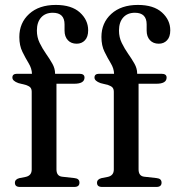

<svg xmlns="http://www.w3.org/2000/svg" viewBox="-20 -740 694 760"><path d="M203.5 -69.5Q203.5 -43 226 -40.5L275.5 -35Q294.5 -33 294.5 -17Q294.5 0 274 0H59Q39 0 39 -16.5Q39 -30.5 57 -35L82.5 -40Q105.5 -45.5 105.5 -69V-376.5Q105.5 -387 100.8 -393Q96 -399 83 -403.5L53 -411Q29 -419.5 29 -433Q29 -448 47.5 -448H106.5Q106 -469 93.5 -489.5Q81 -510 68.8 -534.8Q56.5 -559.5 56.5 -593.5Q56.5 -649.5 95.5 -685Q134.5 -720.5 201 -720.5Q263 -720.5 296 -690.8Q329 -661 329 -620Q329 -594 316.2 -580.5Q303.5 -567 283.5 -567Q261.5 -567 248.5 -581Q235.5 -595 235.5 -619V-643.5Q235.5 -689.5 189 -689.5Q159.5 -689.5 142.8 -670.8Q126 -652 126 -619Q126 -592.5 137 -570Q148 -547.5 162.2 -527.2Q176.5 -507 187.2 -488Q198 -469 198 -449V-448H294Q314.5 -448 314.5 -433Q314.5 -408.5 273.5 -408.5H203.5ZM528.5 -69.5Q528.5 -43 551 -40.5L600.5 -35Q619.5 -33 619.5 -17Q619.5 0 599 0H384Q364 0 364 -16.5Q364 -30.5 382 -35L407.5 -40Q430.5 -45.5 430.5 -69V-376.5Q430.5 -387 425.8 -393Q421 -399 408 -403.5L378 -411Q354 -419.5 354 -433Q354 -448 372.5 -448H431.5Q431 -469 418.5 -489.5Q406 -510 393.8 -534.8Q381.5 -559.5 381.5 -593.5Q381.5 -649.5 420.5 -685Q459.5 -720.5 526 -720.5Q588 -720.5 621 -690.8Q654 -661 654 -620Q654 -594 641.2 -580.5Q628.5 -567 608.5 -567Q586.5 -567 573.5 -581Q560.5 -595 560.5 -619V-643.5Q560.5 -689.5 514 -689.5Q484.5 -689.5 467.8 -670.8Q451 -652 451 -619Q451 -592.5 462 -570Q473 -547.5 487.2 -527.2Q501.5 -507 512.2 -488Q523 -469 523 -449V-448H619Q639.5 -448 639.5 -433Q639.5 -408.5 598.5 -408.5H528.5Z"/></svg>

Font: Fraunces 72pt Soft
Style: Regular
Weight: 400
Version: Version 1.000;[b76b70a41]